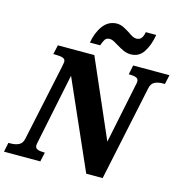

<svg xmlns="http://www.w3.org/2000/svg" viewBox="-154 -1055 1119 1175"><g transform="rotate(15 405.5 -468.0)"><path d="M-11 -59H1Q34 -59 55.5 -70Q77 -81 83 -112L184 -587Q191 -620 191 -625Q191 -643 175 -649Q159 -655 126 -655H114L127 -714H358L572 -223L648 -592Q654 -616 654 -625Q654 -643 639 -649Q624 -655 598 -655H592L604 -714H834L821 -655H810Q777 -655 756 -644Q735 -633 729 -602L602 0H498L253 -555L164 -123Q158 -95 158 -89Q158 -71 173.5 -65Q189 -59 215 -59H220L207 0H-23ZM478 -811Q457 -824 446 -829Q435 -834 424 -834Q404 -834 394.5 -820Q385 -806 377 -781H312Q323 -846 355.5 -890Q388 -934 440 -936Q464 -936 483 -927Q502 -918 527 -902Q545 -889 556.5 -883.5Q568 -878 580 -878Q601 -878 611.5 -892.5Q622 -907 626 -931H692Q681 -864 652 -820Q623 -776 571 -776Q547 -776 526.5 -785Q506 -794 478 -811Z"/></g></svg>

Font: Noto Serif NarrowBlack
Style: Italic
Weight: 900
Width: 4
Italic angle: -12°
Designer: Monotype Design Team
Foundry: Monotype Imaging Inc.
Version: Version 1.001